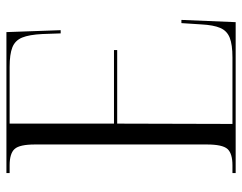

<svg xmlns="http://www.w3.org/2000/svg" viewBox="-98 -656 754 598"><g transform="rotate(-90 279.0 -357.0)"><path d="M39 0V-10H63Q100 -10 114 -25.5Q128 -41 128 -90V-625Q128 -673 114 -688.5Q100 -704 63 -704H39V-714H478L484 -545H474L472 -602Q470 -643 461 -665Q452 -687 430.5 -695.5Q409 -704 370 -704H193V-379H422V-369H193L192 -10H399Q439 -10 460.5 -18.5Q482 -27 491 -48Q500 -69 502 -107L506 -169H516L509 0Z"/></g></svg>

Font: Noto Serif Display SemiCondensed Light
Style: Regular
Weight: 300
Width: 4
Designer: Monotype Design Team
Foundry: Monotype Imaging Inc.
Version: Version 2.009